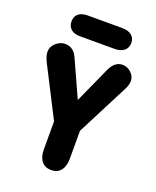

<svg xmlns="http://www.w3.org/2000/svg" viewBox="-146 -863 780 960"><g transform="rotate(20 244.0 -383.5)"><path d="M175 -223V-74Q175 -34 193 -11.5Q211 11 244 11Q277 11 295 -11.5Q313 -34 313 -74V-223L453 -496Q467 -521 467 -544Q467 -568 447 -587Q427 -606 401 -606Q358 -606 335 -552L250 -364L166 -549Q154 -579 137 -592.5Q120 -606 96 -606Q69 -606 47 -586Q25 -566 25 -540Q25 -519 39 -489ZM152 -778Q120 -778 103 -763.5Q86 -749 86 -723Q86 -697 103 -682Q120 -667 152 -667H336Q368 -667 386 -682Q404 -697 404 -723Q404 -749 386 -763.5Q368 -778 336 -778Z"/></g></svg>

Font: Beiruti ExtraBold
Style: Regular
Weight: 800
Designer: Arlette Boutros
Foundry: Boutros
Version: Version 1.41